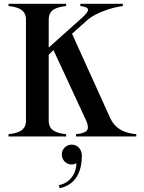

<svg xmlns="http://www.w3.org/2000/svg" viewBox="-20 -720 758 1013"><path d="M562 -96 360 -542 444 -617C484 -651 571 -682 628 -688V-700H404V-688C457 -682 454 -665 417 -630L237 -469V-616C237 -666 272 -682 329 -688V-700H25V-688C82 -682 117 -666 117 -616V-84C117 -34 82 -18 25 -12V0H329V-12C272 -18 237 -34 237 -84V-431L262 -456L436 -81C456 -31 437 -18 381 -12V0H699V-12C647 -17 592 -33 562 -96ZM290 257 295 273C381 254 412 185 412 99C411 66 387 43 358 43C330 43 306 66 306 95C306 125 330 148 358 148C368 148 376 145 383 141C384 187 355 245 290 257Z"/></svg>

Font: Sprat Condensed Medium
Style: Regular
Weight: 500
Width: 3
Designer: Ethan Nakache
Foundry: Collletttivo
Version: Version 2.000;Glyphs 3.2 (3217)